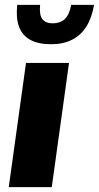

<svg xmlns="http://www.w3.org/2000/svg" viewBox="-20 -770 407 790"><path d="M16 0 87 -511H264L193 0ZM190 -588Q137 -588 104 -606.5Q71 -625 58 -661Q45 -697 51 -750H145Q141 -708 154.5 -691Q168 -674 197 -674Q227 -674 246 -691Q265 -708 273 -750H367Q358 -697 335.5 -661Q313 -625 276.5 -606.5Q240 -588 190 -588Z"/></svg>

Font: Chivo Medium ExtraBold
Style: Italic
Weight: 800
Italic angle: -8.05°
Version: Version 2.002